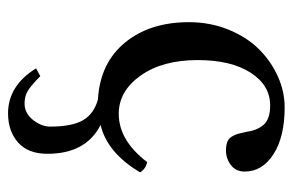

<svg xmlns="http://www.w3.org/2000/svg" viewBox="-142 -338 710 465"><g transform="rotate(90 212.5 -106.0)"><path d="M146 161.1 165 150.9Q185.5 171.4 199 180.2Q212.4 189 231 189Q254.9 189 271 168.5Q287.1 147.9 287.1 127Q287.1 74.2 271.7 47.6Q256.3 21 221.2 11.2H222.2H219.2Q132.3 5.4 83.3 -54.7Q34.2 -114.7 34.2 -209Q34.2 -260.3 52.2 -304.7Q70.3 -349.1 99.4 -378.4Q128.4 -407.7 165.3 -424.3Q202.1 -440.9 240.2 -440.9Q312 -440.9 354 -413.8Q396 -386.7 396 -344.2Q396 -322.8 380.4 -310.8Q364.7 -298.8 345.2 -298.8Q332.5 -298.8 324.2 -302Q315.9 -305.2 311.3 -313Q306.6 -320.8 304.7 -327.6Q302.7 -334.5 299.8 -348.1Q296.4 -374.5 282.5 -390.1Q268.6 -405.8 235.8 -405.8Q187 -405.8 156.5 -358.4Q126 -311 126 -230Q126 -145 163.6 -92Q201.2 -39.1 255.9 -39.1Q320.8 -39.1 373 -107.9Q389.6 -104.5 397.9 -90.8Q350.6 -11.2 283.2 4.9Q353 40.5 353 133.8Q353 180.2 325.7 204.6Q298.3 229 254.9 229Q188 229 146 161.1Z"/></g></svg>

Font: Common Serif News
Style: Regular
Weight: 450
Designer: Philipp H. Poll, Khaled Hosny
Foundry: Stefan Peev, Context Ltd.
Version: Version 1.026